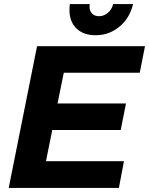

<svg xmlns="http://www.w3.org/2000/svg" viewBox="-20 -928 736 948"><path d="M670 -569H295L264 -417H602L576 -286H238L207 -132H592L567 0H23L163 -700H696ZM422 -897Q422 -874 434.5 -861Q447 -848 469 -848Q493 -848 512.5 -864.5Q532 -881 539 -908H637Q621 -839 570 -796.5Q519 -754 452 -754Q392 -754 357.5 -787.5Q323 -821 323 -878Q323 -898 325 -908H423Q422 -904 422 -897Z"/></svg>

Font: Gontserrat SemiBold
Style: Italic
Weight: 600
Italic angle: -11.3°
Designer: Julieta Ulanovsky
Foundry: Julieta Ulanovsky
Version: Version 6.001